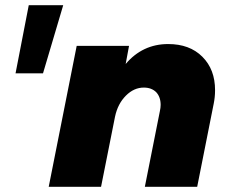

<svg xmlns="http://www.w3.org/2000/svg" viewBox="-20 -721 905 741"><path d="M91 -701 40 -438H146L224 -701ZM761 -502C728 -535 684 -551 629 -551C563 -551 508 -525 465 -474L478 -544H276L168 0H370L424 -271C431 -304 445 -331 466 -352C487 -373 510 -383 535 -383C555 -383 571 -377 583 -365C594 -353 600 -337 600 -316C600 -309 599 -301 597 -292L539 0H741L805 -322C808 -337 810 -354 810 -373C810 -426 794 -469 761 -502Z"/></svg>

Font: Argentum Sans ExtraBold
Style: Italic
Weight: 800
Italic angle: -11.3°
Designer: Julieta Ulanovsky
Foundry: Julieta Ulanovsky
Version: Version 5.001;February 15, 2019;FontCreator 11.5.0.2425 64-b